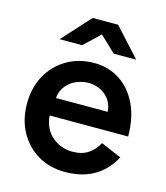

<svg xmlns="http://www.w3.org/2000/svg" viewBox="-109 -796 771 891"><g transform="rotate(15 276.5 -350.0)"><path d="M285 12Q212 12 155.5 -21.5Q99 -55 66.5 -114Q34 -173 34 -250Q34 -327 67 -386Q100 -445 157.5 -478.5Q215 -512 289 -512Q356 -512 410 -477.5Q464 -443 495.5 -378Q527 -313 527 -223H150Q155 -160 196.5 -124Q238 -88 295 -88Q341 -88 371 -108.5Q401 -129 418 -162L517 -120Q496 -80 463.5 -50Q431 -20 386.5 -4Q342 12 285 12ZM157 -309H406Q403 -345 385 -368.5Q367 -392 341 -404Q315 -416 286 -416Q258 -416 229.5 -404.5Q201 -393 181 -369Q161 -345 157 -309ZM363 -577 227 -706V-712H348L471 -577ZM103 -577 226 -712H347V-706L211 -577Z"/></g></svg>

Font: Figtree Light SemiBold
Style: Regular
Weight: 600
Version: Version 2.002